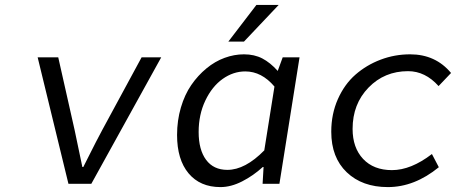

<svg xmlns="http://www.w3.org/2000/svg" viewBox="-20 -741 1839 774"><path d="M255.9 0 131.8 -509.8H214.8L280.8 -216.8Q282.2 -210 312 -67.9H315.9Q323.2 -82.5 338.6 -113Q354 -143.6 366.9 -168.9Q379.9 -194.3 392.1 -216.8L550.8 -509.8H629.9L348.1 0Z M900.4 -573.2 1013.7 -721.2H1103.5L963.4 -573.2ZM868.7 13.2Q786.6 13.2 740.2 -42.2Q693.8 -97.7 693.8 -196.8Q693.8 -255.4 709.2 -307.6Q724.6 -359.9 751.2 -398.4Q777.8 -437 812.3 -465.3Q846.7 -493.7 885.5 -507.8Q924.3 -522 963.4 -522Q1005.4 -522 1037.4 -505.4Q1069.3 -488.8 1099.6 -455.1L1119.6 -509.8H1187.5L1106.4 0H1038.6L1042.5 -67.9H1039.6Q1001 -32.7 956.1 -9.8Q911.1 13.2 868.7 13.2ZM896.5 -56.2Q968.3 -56.2 1045.4 -134.8L1086.4 -392.1Q1034.7 -453.1 968.8 -453.1Q920.4 -453.1 877.7 -422.9Q835 -392.6 807.9 -335.9Q780.8 -279.3 780.8 -209Q780.8 -137.2 810.8 -96.7Q840.8 -56.2 896.5 -56.2Z M1543.5 13.2Q1440.4 13.2 1377.9 -46.4Q1315.4 -106 1315.4 -210Q1315.4 -281.2 1342 -341.3Q1368.7 -401.4 1413.1 -440.2Q1457.5 -479 1514.4 -500.5Q1571.3 -522 1633.3 -522Q1735.8 -522 1798.3 -446.8L1748 -394Q1694.3 -454.1 1625 -454.1Q1529.8 -454.1 1465.6 -387.9Q1401.4 -321.8 1401.4 -221.2Q1401.4 -145.5 1443.8 -100.3Q1486.3 -55.2 1560.1 -55.2Q1636.7 -55.2 1721.2 -120.1L1749 -66.9Q1650.9 13.2 1543.5 13.2Z"/></svg>

Font: Office Code Pro Italic
Style: Regular
Weight: 400
Italic angle: -9°
Designer: Nathan Rutzky & Paul D. Hunt
Foundry: Adobe Systems Incorporated
Version: Version 1.004;PS 001.004;hotconv 1.0.70;makeotf.lib2.5.58329